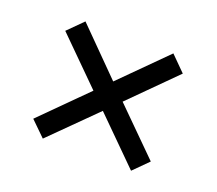

<svg xmlns="http://www.w3.org/2000/svg" viewBox="-72 -645 618 548"><g transform="rotate(20 236.5 -371.0)"><path d="M58 -237 192 -371 58 -504 103 -549 236 -415 370 -549 415 -504 281 -370 415 -237 371 -193 237 -326 103 -193Z"/></g></svg>

Font: EncodeSans
Style: Regular
Weight: 400
Designer: Pablo Impallari, Andres Torresi
Foundry: Pablo Impallari, Andres Torresi
Version: Version 1.000; ttfautohint (v1.4.1)